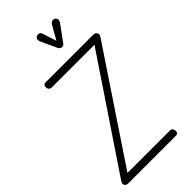

<svg xmlns="http://www.w3.org/2000/svg" viewBox="-387 -1396 1484 1484"><g transform="rotate(-45 355.0 -654.0)"><path d="M54 0Q39 0 30 -7.2Q21 -14.5 19.8 -25.5Q18.5 -36.5 26.5 -48.5L626.5 -942.5H163Q144 -942.5 136.5 -952Q129 -961.5 128 -974.5Q127 -986.5 133.2 -995.2Q139.5 -1004 159.5 -1004H677Q689 -1004 698 -997.2Q707 -990.5 709.2 -978.8Q711.5 -967 701.5 -952L106.5 -61.5H566.5Q585.5 -61.5 592.5 -52.5Q599.5 -43.5 600.5 -31Q601.5 -17.5 595.8 -8.8Q590 0 570 0ZM432.5 -1107Q428 -1107 420.8 -1111.8Q413.5 -1116.5 409.5 -1124.5L350 -1253Q339.5 -1276 345.2 -1289Q351 -1302 362.5 -1305.5Q377.5 -1310.5 389 -1304.5Q400.5 -1298.5 404.5 -1284L440.5 -1172L503.5 -1283Q516.5 -1304.5 531.5 -1305.2Q546.5 -1306 556 -1298.5Q567.5 -1288 567 -1275.2Q566.5 -1262.5 558 -1250.5L465 -1122.5Q456.5 -1110 448.2 -1108.5Q440 -1107 432.5 -1107Z"/></g></svg>

Font: Edu NSW ACT Cursive
Style: Regular
Weight: 400
Designer: Tina and Corey Anderson, Eben Sorkin, Mirko Velimirovic
Foundry: Sorkin Type Co.
Version: Version 2.000